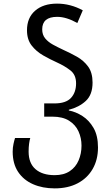

<svg xmlns="http://www.w3.org/2000/svg" viewBox="-20 -790 611 1060"><path d="M282 250Q215 250 162.5 227Q110 204 80 159Q50 114 50 47Q50 25 54.5 4.5Q59 -16 63 -28H147Q143 -15 140.5 4.5Q138 24 138 47Q138 111 176 144Q214 177 282 177Q332 177 365 155Q398 133 414 95.5Q430 58 430 14Q430 -28 413.5 -64.5Q397 -101 361.5 -123.5Q326 -146 269 -146H224V-219H280Q344 -219 372 -249.5Q400 -280 400 -330Q400 -377 368.5 -401.5Q337 -426 295 -445Q257 -462 218.5 -484Q180 -506 154.5 -539Q129 -572 129 -623Q129 -692 174 -731Q219 -770 295 -770Q369 -770 437 -733L407 -663Q346 -697 296 -697Q213 -697 213 -628Q213 -598 229.5 -578Q246 -558 272.5 -543.5Q299 -529 329 -515Q367 -498 404.5 -477Q442 -456 466.5 -422.5Q491 -389 491 -334Q491 -267 453.5 -232.5Q416 -198 360 -184V-180Q398 -173 435 -149.5Q472 -126 496.5 -83.5Q521 -41 521 24Q521 92 491.5 143Q462 194 408.5 222Q355 250 282 250Z"/></svg>

Font: Noto Sans Living
Style: Regular
Weight: 400
Designer: Monotype Design Team
Foundry: Monotype Imaging Inc.
Version: Version 2.013; ttfautohint (v1.8.4.7-5d5b)